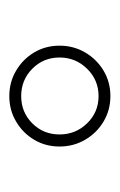

<svg xmlns="http://www.w3.org/2000/svg" viewBox="54 -855 248 396"><g transform="rotate(90 178.0 -657.0)"><path d="M257.3 -655.8Q257.3 -622.6 234.4 -599.6Q211.4 -576.7 178.2 -576.7Q145 -576.7 121.8 -599.6Q98.6 -622.6 98.6 -655.8Q98.6 -689 121.8 -712.6Q145 -736.3 178.2 -736.3Q211.4 -736.3 234.4 -712.6Q257.3 -689 257.3 -655.8ZM282.2 -655.8Q282.2 -684.6 268.3 -708.5Q254.4 -732.4 230.7 -746.6Q207 -760.7 178.2 -760.7Q149.4 -760.7 125.7 -746.6Q102.1 -732.4 88.1 -708.5Q74.2 -684.6 74.2 -655.8Q74.2 -627 88.1 -603.5Q102.1 -580.1 125.7 -566.2Q149.4 -552.2 178.2 -552.2Q207 -552.2 230.7 -566.2Q254.4 -580.1 268.3 -603.5Q282.2 -627 282.2 -655.8Z"/></g></svg>

Font: Estedad VF
Style: Regular
Weight: 100
Designer: Amin Abedi
Version: Version 7.3